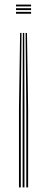

<svg xmlns="http://www.w3.org/2000/svg" viewBox="-20 -620 200 840"><path d="M92 -476H98L103 -146V200H95V-146ZM68 -476H74L71 -146V200H63V-146ZM80 -476H86L87 -146V200H79V-146ZM50 -600H116V-592H50ZM50 -568H116V-560H50ZM50 -584H116V-576H50Z"/></svg>

Font: Big Shoulders Inline Text SC Thin
Style: Regular
Weight: 100
Designer: Patric King
Foundry: XO Type Co
Version: Version 2.002